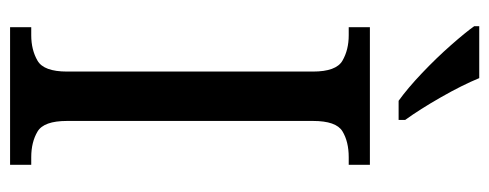

<svg xmlns="http://www.w3.org/2000/svg" viewBox="-315 -656 971 381"><g transform="rotate(90 170.5 -465.5)"><path d="M34 0V-42H50Q79 -42 100.5 -54.5Q122 -67 122 -113V-601Q122 -647 100.5 -659.5Q79 -672 50 -672H34V-714H307V-672H292Q261 -672 240.5 -659.5Q220 -647 220 -601V-113Q220 -67 241 -54.5Q262 -42 292 -42H307V0ZM180 -771Q155 -789 125 -817.5Q95 -846 69.5 -875Q44 -904 32 -921V-931H135Q149 -897 173 -855Q197 -813 218 -784V-771Z"/></g></svg>

Font: Noto Serif Sinhala SemiCondensed
Style: Regular
Weight: 400
Width: 4
Designer: Jelle Bosma - Monotype Design Team
Foundry: Monotype Imaging Inc.
Version: Version 2.007; ttfautohint (v1.8.4.7-5d5b)